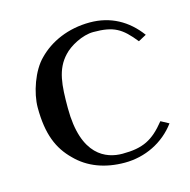

<svg xmlns="http://www.w3.org/2000/svg" viewBox="-76 -516 596 603"><g transform="rotate(-15 222.5 -215.0)"><path d="M130 -200C130 -274 133 -325 171 -365C190 -386 233 -410 269 -410C335 -410 360 -395 400 -345L426 -359C387 -412 333 -442 266 -442C195 -442 136 -415 97 -375C62 -341 39 -273 39 -226C39 -139 61 -88 102 -48C141 -8 195 12 259 12C325 12 387 -18 426 -71L400 -85C359 -34 326 -17 259 -17C207 -17 130 -44 130 -200Z"/></g></svg>

Font: Libertinus Serif Display
Style: Regular
Weight: 400
Designer: Philipp H. Poll
Foundry: Khaled Hosny
Version: Version 6.1